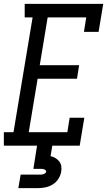

<svg xmlns="http://www.w3.org/2000/svg" viewBox="-38 -755 558 995"><path d="M-18 0V-70H32L131 -665H90V-735H497L473 -590H397L409 -665H209L168 -417H372L361 -347H157L111 -70H311L323 -145H399L375 0ZM57 220 69 150H169Q174 150 178.5 149.5Q183 149 187.5 147.5Q192 146 196 143Q200 140 201 135Q202 131 198.5 127.5Q195 124 191 122.5Q187 121 182.5 120.5Q178 120 174 120H135L154 0H233L224 54Q237 57 249 64Q261 71 269 81.5Q277 92 279.5 106Q282 120 279 135Q276 154 264.5 172Q253 190 235 201Q217 212 197 216Q177 220 157 220Z"/></svg>

Font: Iosevka Slab
Style: Italic
Weight: 400
Italic angle: -9°
Monospace: yes
Designer: Belleve Invis
Foundry: Belleve Invis
Version: Version 11.1.0; ttfautohint (v1.8.3)